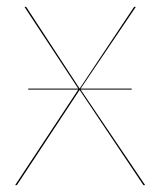

<svg xmlns="http://www.w3.org/2000/svg" viewBox="-20 -537 465 557"><path d="M401 0H396L211 -276L29 0H24L207 -277H62V-280H207L51 -517H56L211 -280L369 -517H374L214 -280H362V-277H214Z"/></svg>

Font: FiraGO Four
Style: Regular
Weight: 100
Designer: bBox Type
Foundry: bBox Type GmbH
Version: Version 1.001